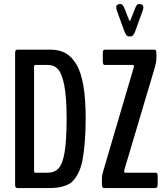

<svg xmlns="http://www.w3.org/2000/svg" viewBox="-20 -954 846 974"><path d="M632.3 -769.5Q618.7 -769.5 606.9 -806.6L571.8 -903.3Q569.8 -912.1 569.8 -918Q569.8 -929.2 577.1 -929.7Q577.1 -933.6 592.3 -933.6Q601.6 -933.6 610.4 -914.1L633.3 -856Q635.3 -848.1 638.7 -848.1Q640.6 -848.1 643.6 -856L666.5 -914.1Q674.3 -933.6 684.1 -933.6Q699.2 -933.6 699.2 -929.7Q707 -929.2 707 -916.5Q707 -911.1 705.1 -903.3L669.9 -806.6Q658.2 -769.5 644.5 -769.5ZM509.3 0Q505.4 0 502.9 -1Q500.5 -2 498.8 -6.3Q497.1 -10.7 497.1 -19.5V-48.8Q497.1 -65.9 504.9 -90.3L657.2 -607.9Q659.2 -611.8 659.2 -616.7Q659.2 -624.5 655.8 -624.5H513.7Q509.3 -624.5 507.1 -625.5Q504.9 -626.5 503.2 -630.9Q501.5 -635.3 501.5 -644V-682.6Q501.5 -694.8 504.4 -698.5Q507.3 -702.1 513.7 -702.1H761.2Q765.1 -702.1 767.6 -701.2Q770 -700.2 771.7 -695.8Q773.4 -691.4 773.4 -682.6V-660.6Q773.4 -640.6 765.1 -610.8L610.8 -92.3Q609.9 -87.4 609.9 -84.5Q609.9 -77.6 612.8 -77.6H767.1Q767.6 -77.6 769 -77.6Q772.9 -77.6 774.7 -77.1Q776.4 -76.7 778.1 -72.8Q779.8 -68.8 779.8 -61V-19.5Q779.8 -7.3 776.6 -3.7Q773.4 0 767.1 0ZM159.2 -77.6H219.2Q256.8 -77.6 277.3 -100.1Q297.9 -122.6 307.9 -182.4Q317.9 -242.2 317.9 -354.5Q317.9 -458.5 306.4 -519Q294.9 -579.6 274.9 -602.1Q254.9 -624.5 222.7 -624.5H158.7Q152.8 -624.5 152.8 -613.8V-88.4Q152.8 -77.6 159.2 -77.6ZM68.8 0Q62.5 0 59.6 -3.9Q56.6 -7.8 56.6 -21.5V-682.6Q56.6 -694.8 59.6 -698.5Q62.5 -702.1 68.8 -702.1H236.8Q279.8 -702.1 311.3 -685.1Q342.8 -668 366.7 -628.9Q390.6 -589.8 402.6 -521.7Q414.6 -453.6 414.6 -356Q414.6 -286.6 410.2 -233.6Q405.8 -180.7 398.7 -142.8Q391.6 -105 378.4 -78.9Q365.2 -52.7 351.1 -37.4Q336.9 -22 315.4 -13.7Q293.9 -5.4 273.7 -2.7Q253.4 0 223.6 0Z"/></svg>

Font: BenchNine
Style: Bold
Weight: 700
Version: Version 1 ; ttfautohint (v0.92.18-e454-dirty) -l 8 -r 50 -G 